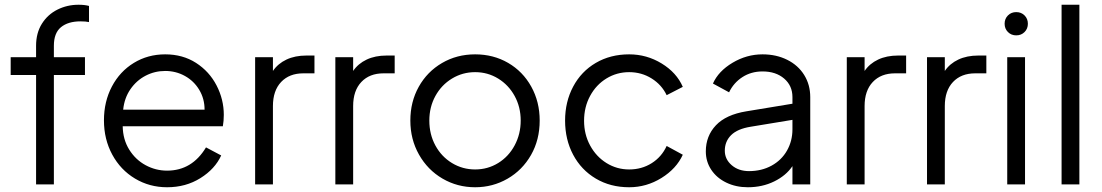

<svg xmlns="http://www.w3.org/2000/svg" viewBox="-20 -777 4645 809"><path d="M132 -461H25V-536H132V-584Q132 -638 156.5 -677Q181 -716 222 -736.5Q263 -757 311 -757Q337 -757 355 -752V-684Q342 -687 319 -687Q267 -687 237 -662.5Q207 -638 207 -584V-536H338V-461H207V0H132Z M418 -270Q418 -349 451.5 -412.5Q485 -476 544 -512Q603 -548 676 -548Q750 -548 806 -512Q862 -476 892.5 -417Q923 -358 923 -293Q923 -268 919 -245H497Q498 -189 524.5 -146.5Q551 -104 593.5 -81Q636 -58 684 -58Q789 -58 848 -156L912 -122Q886 -65 824.5 -26.5Q763 12 684 12Q610 12 549 -24.5Q488 -61 453 -125.5Q418 -190 418 -270ZM842 -315Q842 -361 819.5 -398.5Q797 -436 759 -457Q721 -478 676 -478Q632 -478 593.5 -458Q555 -438 529.5 -401Q504 -364 499 -315Z M1055 -536H1130V-478Q1151 -509 1187 -526Q1223 -543 1271 -543H1305V-468H1258Q1199 -468 1164.5 -431.5Q1130 -395 1130 -330V0H1055Z M1393 -536H1468V-478Q1489 -509 1525 -526Q1561 -543 1609 -543H1643V-468H1596Q1537 -468 1502.5 -431.5Q1468 -395 1468 -330V0H1393Z M1709 -269Q1709 -348 1744.5 -411.5Q1780 -475 1842.5 -511.5Q1905 -548 1982 -548Q2059 -548 2121 -512Q2183 -476 2218.5 -412Q2254 -348 2254 -269Q2254 -188 2217.5 -124Q2181 -60 2118.5 -24Q2056 12 1982 12Q1907 12 1844.5 -24.5Q1782 -61 1745.5 -125.5Q1709 -190 1709 -269ZM1982 -63Q2035 -63 2079 -90Q2123 -117 2148.5 -164.5Q2174 -212 2174 -269Q2174 -326 2148.5 -372.5Q2123 -419 2079 -446Q2035 -473 1982 -473Q1929 -473 1884.5 -446Q1840 -419 1814.5 -372.5Q1789 -326 1789 -269Q1789 -211 1814.5 -164Q1840 -117 1884.5 -90Q1929 -63 1982 -63Z M2361 -269Q2361 -348 2395 -412Q2429 -476 2490.5 -512Q2552 -548 2631 -548Q2705 -548 2768 -509.5Q2831 -471 2857 -411L2789 -376Q2768 -420 2725.5 -446.5Q2683 -473 2631 -473Q2579 -473 2535.5 -446.5Q2492 -420 2466.5 -373Q2441 -326 2441 -268Q2441 -211 2466.5 -164Q2492 -117 2535.5 -90Q2579 -63 2631 -63Q2684 -63 2726 -89.5Q2768 -116 2789 -162L2857 -125Q2830 -66 2767 -27Q2704 12 2631 12Q2552 12 2490.5 -24.5Q2429 -61 2395 -125Q2361 -189 2361 -269Z M2954 -139Q2954 -204 2996.5 -249Q3039 -294 3125 -308L3319 -340V-368Q3319 -416 3284 -446Q3249 -476 3193 -476Q3145 -476 3108 -452Q3071 -428 3052 -388L2984 -425Q3007 -477 3066.5 -512.5Q3126 -548 3193 -548Q3251 -548 3297 -525Q3343 -502 3368.5 -461Q3394 -420 3394 -368V0H3319V-77Q3292 -37 3242 -12.5Q3192 12 3131 12Q3081 12 3040.5 -7.5Q3000 -27 2977 -61.5Q2954 -96 2954 -139ZM3136 -56Q3189 -56 3231 -79Q3273 -102 3296 -142.5Q3319 -183 3319 -232V-272L3143 -243Q3087 -234 3060.5 -207.5Q3034 -181 3034 -142Q3034 -106 3063 -81Q3092 -56 3136 -56Z M3548 -536H3623V-478Q3644 -509 3680 -526Q3716 -543 3764 -543H3798V-468H3751Q3692 -468 3657.5 -431.5Q3623 -395 3623 -330V0H3548Z M3886 -536H3961V-478Q3982 -509 4018 -526Q4054 -543 4102 -543H4136V-468H4089Q4030 -468 3995.5 -431.5Q3961 -395 3961 -330V0H3886Z M4224 -536H4299V0H4224ZM4262 -726Q4283 -726 4297 -712Q4311 -698 4311 -677Q4311 -656 4297 -642Q4283 -628 4262 -628Q4241 -628 4227 -642Q4213 -656 4213 -677Q4213 -698 4227 -712Q4241 -726 4262 -726Z M4453 -757H4528V0H4453Z"/></svg>

Font: Eudoxus Sans
Style: Regular
Weight: 400
Designer: Stijn de Vries
Foundry: tokotype
Version: Version 2.005